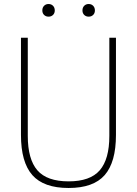

<svg xmlns="http://www.w3.org/2000/svg" viewBox="-20 -928 682 957"><path d="M322 9Q198 9 141.2 -55.2Q84.5 -119.5 84.5 -255.5V-740H118.5V-250.5Q118.5 -134.5 166.2 -79.2Q214 -24 322 -24Q429.5 -24 477.2 -79.2Q525 -134.5 525 -250.5V-740H558V-255.5Q558 -119.5 501.8 -55.2Q445.5 9 322 9ZM422 -845Q408.5 -845 399.8 -853.5Q391 -862 391 -876Q391 -890.5 399.8 -899.2Q408.5 -908 422 -908Q435.5 -908 444.2 -899.2Q453 -890.5 453 -876Q453 -862 444.2 -853.5Q435.5 -845 422 -845ZM222 -845Q208.5 -845 199.8 -853.5Q191 -862 191 -876Q191 -890.5 199.8 -899.2Q208.5 -908 222 -908Q235.5 -908 244.2 -899.2Q253 -890.5 253 -876Q253 -862 244.2 -853.5Q235.5 -845 222 -845Z"/></svg>

Font: Encode Sans Semi Condensed Thin
Style: Regular
Weight: 100
Width: 4
Designer: Multiple Designers
Foundry: Impallari Type
Version: Version 3.000; ttfautohint (v1.8.3) -l 8 -r 50 -G 200 -x 14 